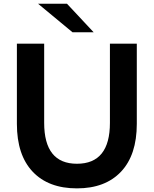

<svg xmlns="http://www.w3.org/2000/svg" viewBox="-20 -1016 840 1048"><path d="M345.6 -995.6 491.1 -840H375.6L187.8 -995.6ZM72.2 -340V-777.8H221.1V-345.6Q221.1 -122.2 400 -122.2Q580 -122.2 580 -345.6V-777.8H726.7V-340Q726.7 -170 640.6 -78.9Q554.4 12.2 400 12.2Q244.4 12.2 158.3 -78.9Q72.2 -170 72.2 -340Z"/></svg>

Font: Paperlogy 7 Bold
Style: Regular
Weight: 700
Designer: redesigned by Lee Juim, glyphs from Gmarket Sans & Montserrat
Foundry: PT&
Version: Version 1.001